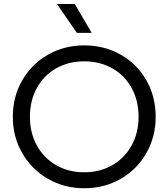

<svg xmlns="http://www.w3.org/2000/svg" viewBox="-20 -954 866 987"><path d="M45.9 -353.5Q45.9 -457 94.2 -541Q142.6 -625 226.6 -672.9Q310.5 -720.7 413.1 -720.7Q516.6 -720.7 600.6 -672.9Q684.6 -625 732.4 -541Q780.3 -457 780.3 -353.5Q780.3 -251 732.4 -167Q684.6 -83 600.6 -34.7Q516.6 13.7 413.1 13.7Q310.5 13.7 226.6 -34.7Q142.6 -83 94.2 -167Q45.9 -251 45.9 -353.5ZM692.4 -353.5Q692.4 -436.5 656.7 -501.5Q621.1 -566.4 557.6 -602.5Q494.1 -638.7 413.1 -638.7Q332 -638.7 268.6 -602.5Q205.1 -566.4 169.4 -501.5Q133.8 -436.5 133.8 -353.5Q133.8 -271.5 169.4 -206.5Q205.1 -141.6 268.6 -105Q332 -68.4 413.1 -68.4Q494.1 -68.4 557.6 -105Q621.1 -141.6 656.7 -206.5Q692.4 -271.5 692.4 -353.5ZM272.5 -933.6H364.3L451.2 -785.2H375Z"/></svg>

Font: Wanted Sans Std Variable
Style: Regular
Weight: 400
Designer: Original Design by Kil Hyung-jin and Kang Hanbin, Wanted Lab, Inc;
Foundry: Wanted Lab, Inc.
Version: Version 1.003;Glyphs 3.2 (3227)